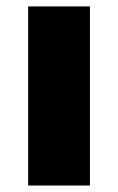

<svg xmlns="http://www.w3.org/2000/svg" viewBox="-20 -573 365 593"><path d="M257.8 0H66.9V-553.2H257.8Z"/></svg>

Font: Open Sans ExtraBold
Style: Regular
Weight: 800
Designer: Monotype Design Team
Foundry: Monotype Imaging Inc.
Version: Version 3.003; ttfautohint (v1.8.4)